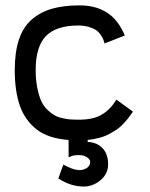

<svg xmlns="http://www.w3.org/2000/svg" viewBox="-20 -517 558 712"><path d="M112.3 -257.3Q112.3 -220.2 118.4 -190.4Q124.5 -160.6 133.3 -141.6Q142.1 -122.6 156.5 -109.1Q170.9 -95.7 183.3 -88.9Q195.8 -82 213.4 -78.4Q231 -74.7 241.5 -74Q252 -73.2 267.1 -73.2H273.4Q326.7 -73.2 358.4 -92.5Q390.1 -111.8 411.6 -147.5L473.1 -103Q472.2 -102.1 465.3 -92Q458.5 -82 452.9 -75.4Q447.3 -68.8 436.8 -57.4Q426.3 -45.9 414.1 -37.6Q401.9 -29.3 385.7 -20.5Q369.6 -11.7 349.1 -6.1Q328.6 -0.5 305.2 2V9.3Q340.8 11.2 360.8 33Q380.9 54.7 380.9 92.8Q380.9 127.9 352.5 151.4Q324.2 174.8 291 174.8Q242.7 174.8 196.3 145L214.8 93.3Q246.6 110.4 264.2 112.8Q270 113.8 275.4 113.8Q289.6 113.8 301.5 106.2Q313.5 98.6 314.5 85.4V84.5Q314.5 73.7 302.2 65.9Q290 58.1 272.5 58.1Q264.2 58.1 258.3 58.8Q252.4 59.6 250 60.3Q247.6 61 242.4 63.2Q237.3 65.4 234.4 66.4V2Q160.6 -3.4 117.7 -35.6Q72.3 -70.8 53.5 -125.2Q34.7 -179.7 34.7 -257.3Q34.7 -323.7 50.3 -370.4Q65.9 -417 97.7 -444.6Q129.4 -472.2 172.6 -484.6Q215.8 -497.1 275.4 -497.1Q342.8 -497.1 387.2 -462.9Q420.9 -437 442.9 -385.3L367.7 -356Q365.2 -364.7 363 -370.8Q360.8 -377 353.5 -387.7Q346.2 -398.4 336.7 -405Q327.1 -411.6 309.6 -417Q292 -422.4 270 -422.4Q188.5 -422.4 150.4 -383.3Q112.3 -344.2 112.3 -257.3Z"/></svg>

Font: Fantasque Sans Mono
Style: Regular
Weight: 400
Monospace: yes
Designer: Jany Belluz
Version: Version 1.8.0 ; ttfautohint (v1.8.2)